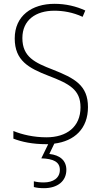

<svg xmlns="http://www.w3.org/2000/svg" viewBox="-20 -744 529 1004"><path d="M327 144C327 96 294 67 238 61L264 7C369 -6 440 -71 440 -184C440 -298 370 -335 256 -380C163 -416 97 -446 97 -545C97 -639 167 -688 264 -688C309 -688 360 -680 412 -656L426 -689C379 -711 324 -724 265 -724C146 -724 57 -661 57 -543C57 -427 130 -388 233 -348C343 -306 401 -275 401 -183C401 -80 328 -26 223 -26C157 -26 96 -40 50 -59V-19C94 -2 150 10 222 10C225 10 228 10 232 10L196 84C258 86 293 102 293 144C293 187 258 210 209 210C189 210 172 208 157 204V234C171 238 189 240 210 240C281 240 327 203 327 144Z"/></svg>

Font: Noto Sans Gurmukhi UI SemiCondensed ExtraLight
Style: Regular
Weight: 200
Width: 4
Designer: Jelle Bosma - Monotype Design Team
Foundry: Monotype Imaging Inc.
Version: Version 2.004